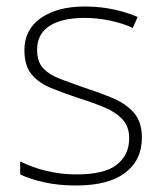

<svg xmlns="http://www.w3.org/2000/svg" viewBox="-20 -560 502 590"><path d="M416 -137Q416 -68 364.5 -29Q313 10 214 10Q159 10 115 0Q71 -10 42 -24V-64Q80 -45 124 -34.5Q168 -24 215 -24Q301 -24 339 -54Q377 -84 377 -135Q377 -170 357.5 -192Q338 -214 303 -229Q268 -244 223 -258Q175 -274 137 -289.5Q99 -305 77 -331.5Q55 -358 55 -406Q55 -469 105.5 -504.5Q156 -540 241 -540Q288 -540 329 -531Q370 -522 403 -508L388 -474Q359 -488 319 -496.5Q279 -505 240 -505Q171 -505 132.5 -480.5Q94 -456 94 -407Q94 -370 113 -350Q132 -330 165 -317.5Q198 -305 241 -290Q287 -275 326.5 -258.5Q366 -242 391 -214Q416 -186 416 -137Z"/></svg>

Font: Noto Sans Arabic UI XLt
Style: Regular
Weight: 200
Designer: Monotype Design Team, Nadine Chahine and Nizar Qandah
Foundry: Monotype Imaging Inc.
Version: Version 2.010; ttfautohint (v1.8.4.7-5d5b)